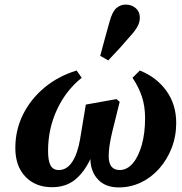

<svg xmlns="http://www.w3.org/2000/svg" viewBox="-20 -804 794 839"><path d="M207 14Q135 14 91 -32Q47 -78 47 -157Q47 -236 80.5 -303.5Q114 -371 174 -421Q234 -471 315 -496L337 -464Q268 -409 229 -325Q190 -241 190 -145Q190 -101 201 -81Q212 -61 237 -61Q272 -61 295.5 -96.5Q319 -132 330 -196L355 -347L489 -371L503 -359L470 -226Q455 -163 455 -122Q455 -61 503 -61Q535 -61 560 -90Q585 -119 599.5 -170.5Q614 -222 614 -288Q614 -340 600 -382Q586 -424 559 -464L591 -496Q665 -466 707.5 -406.5Q750 -347 750 -267Q750 -208 730 -157Q710 -106 675.5 -67Q641 -28 595.5 -6.5Q550 15 499 15Q441 15 408.5 -19.5Q376 -54 375 -109Q347 -50 307 -18Q267 14 207 14ZM418 -560Q428 -597 438.5 -636.5Q449 -676 459 -710Q471 -754 489 -769Q507 -784 529 -784Q555 -784 573 -768.5Q591 -753 591 -727Q591 -707 581 -688.5Q571 -670 550 -647Q527 -620 503 -593.5Q479 -567 453 -540Z"/></svg>

Font: Source Serif Pro
Style: Bold Italic
Weight: 700
Italic angle: -12°
Designer: Frank Grießhammer
Foundry: Adobe Systems Incorporated
Version: Version 3.001;hotconv 1.0.111;makeotfexe 2.5.65597